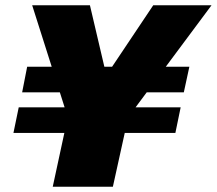

<svg xmlns="http://www.w3.org/2000/svg" viewBox="-20 -708 822 728"><path d="M180 0 224 -204H31L51 -301H225L102 -688H321L382 -428H387L561 -688H782L494 -301H665L645 -204H453L408 0ZM64 -358 83 -455H698L677 -358Z"/></svg>

Font: Saira Expanded ExtraBold
Style: Italic
Weight: 800
Width: 7
Italic angle: -12°
Designer: Hector Gatti with collaboration of the Omnibus-Type team
Foundry: Omnibus-Type
Version: Version 1.101